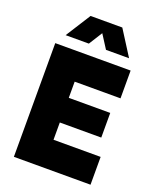

<svg xmlns="http://www.w3.org/2000/svg" viewBox="-167 -1024 916 1122"><g transform="rotate(20 291.5 -463.5)"><path d="M58.6 -707H527.3V-534.2H242.2V-433.6H500V-280.3H242.2V-172.9H535.2V0H58.6ZM198.2 -926.8H395.5L494.1 -771.5H350.6L296.9 -855.5L244.1 -771.5H99.6Z"/></g></svg>

Font: Wanted Sans Black
Style: Regular
Weight: 900
Designer: Original Design by Kil Hyung-jin and Kang Hanbin, Wanted Lab, Inc; Hangeul from Source Han Sans by Jang Soo-young and Ka
Foundry: Wanted Lab, Inc.
Version: Version 1.003